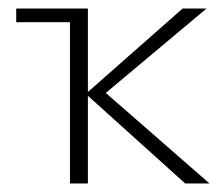

<svg xmlns="http://www.w3.org/2000/svg" viewBox="-20 -430 522 450"><path d="M18 -378V-410H165V-378ZM414 0 181 -210 408 -410H464L211 -198V-227L471 0ZM144 0V-410H186V0Z"/></svg>

Font: Ysabeau ExtraLight
Style: Regular
Weight: 250
Designer: Christian Thalmann (Catharsis Fonts)
Version: Version 2.002